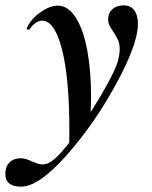

<svg xmlns="http://www.w3.org/2000/svg" viewBox="-94 -416 567 717"><path d="M-74 234Q-74 206 -58.5 190.5Q-43 175 -15 175Q0 175 26 187Q29 188 41 193Q53 198 65 198Q82 198 99 186Q133 162 188.5 85Q244 8 291.5 -74.5Q339 -157 347 -191Q353 -215 353 -232Q353 -253 347 -266Q341 -279 330 -296Q320 -311 315 -320.5Q310 -330 310 -345Q310 -368 326 -382Q342 -396 368 -396Q393 -396 407 -378Q421 -360 421 -326Q421 -252 340 -103Q259 46 155 163.5Q51 281 -15 281Q-74 281 -74 234ZM165 71Q165 -124 137.5 -231.5Q110 -339 63 -339Q51 -339 38.5 -330Q26 -321 18 -308Q17 -305 12 -305Q5 -305 6 -311Q23 -347 58 -371Q93 -395 122 -395Q160 -395 188.5 -351Q217 -307 231.5 -230Q246 -153 246 -57Q246 -34 244 16L164 135Q165 113 165 71Z"/></svg>

Font: Cormorant Garamond
Style: Bold Italic
Weight: 700
Italic angle: -10°
Designer: Christian Thalmann (Catharsis Fonts)
Foundry: Catharsis Fonts
Version: Version 4.000